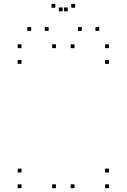

<svg xmlns="http://www.w3.org/2000/svg" viewBox="-20 -971 660 1001"><path d="M368.5 -720V-740H348.5V-720ZM271.7 -720V-740H251.7V-720ZM271.7 10V-10H251.7V10ZM368.5 10V-10H348.5V10ZM92.3 -638.2V-658.2H72.3V-638.2ZM547.7 -638.2V-658.2H527.7V-638.2ZM547.7 -720V-740H527.7V-720ZM92.3 -720V-740H72.3V-720ZM547.7 10V-10H527.7V10ZM547.7 -71.8V-91.8H527.7V-71.8ZM92.3 -71.8V-91.8H72.3V-71.8ZM92.3 10V-10H72.3V10ZM233.5 -810V-830H213.5V-810ZM333.3 -912V-932H313.3V-912ZM306.7 -912V-932H286.7V-912ZM406.5 -810V-830H386.5V-810ZM497.5 -810V-830H477.5V-810ZM371.5 -930.7V-950.7H351.5V-930.7ZM268.5 -930.7V-950.7H248.5V-930.7ZM142.5 -810V-830H122.5V-810Z"/></svg>

Font: Monaspace Neon Dots Var
Style: Regular
Weight: 400
Designer: Riley Cran and the Lettermatic Team
Version: Version 1.100 (Monaspace Neon Dots)